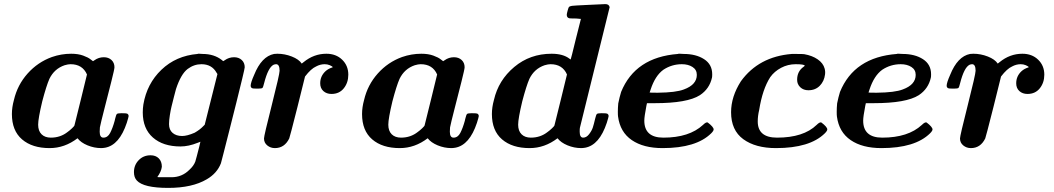

<svg xmlns="http://www.w3.org/2000/svg" viewBox="-20 -714 5140 936"><path d="M222 8Q137 8 87.5 -34.5Q38 -77 38 -158Q38 -191 48 -227Q65 -300 114.5 -355.5Q164 -411 233 -436Q279 -452 327 -452Q361 -452 385.5 -443Q410 -434 421 -425Q432 -416 433 -416H434L440 -420Q461 -435 486 -435Q509 -435 523.5 -421.5Q538 -408 538 -386Q538 -377 522.5 -315.5Q507 -254 489 -184Q471 -114 467 -93Q466 -87 466 -72Q466 -43 484 -43Q505 -43 517 -66Q529 -89 539 -125Q540 -131 541 -134Q546 -155 550 -158.5Q554 -162 571 -162H576Q597 -162 600 -160Q607 -156 607 -148Q607 -144 598 -115Q562 -7 493 6Q481 8 474 8Q439 8 406.5 -5.5Q374 -19 358 -40Q295 8 222 8ZM404 -351Q382 -401 324 -401Q312 -401 295 -396Q245 -379 221 -330Q206 -296 186 -220Q166 -136 166 -106Q166 -76 182.5 -59.5Q199 -43 228 -43Q275 -43 310 -71Q320 -78 331.5 -89Q343 -100 343 -103Q343 -106 374 -228Z M860 0Q775 0 725.5 -43.5Q676 -87 676 -166Q676 -186 679 -205Q696 -306 767 -374Q838 -442 943 -451L946 -452Q949 -452 952 -452Q954 -452 959.5 -451.5Q965 -451 968 -451Q1024 -451 1062 -421Q1067 -416 1069 -416Q1070 -416 1072 -418Q1074 -419 1075 -420Q1096 -435 1121 -435Q1144 -435 1158.5 -421.5Q1173 -408 1173 -386Q1173 -381 1161 -331Q1149 -281 1132 -213Q1115 -145 1098 -78Q1081 -11 1069 36L1057 82Q1038 131 988 160Q917 202 800 202Q680 202 647 166Q633 151 633 125Q633 91 656 67Q679 43 714 43Q739 43 754 58Q769 73 769 99Q766 123 747 149L756 150H816Q867 150 903 114Q924 95 932 74Q933 71 939.5 47Q946 23 951.5 0.5Q957 -22 957 -23Q956 -23 944 -18Q899 0 860 0ZM804 -109Q804 -81 821.5 -66Q839 -51 868 -51Q892 -51 929 -67Q955 -82 970 -98L978 -106L1040 -353L1036 -359Q1013 -401 962 -401Q926 -401 895 -378Q862 -353 838 -280Q836 -274 828 -242Q820 -210 816 -194Q812 -178 808 -152.5Q804 -127 804 -109Z M1267 -39Q1267 -52 1305 -202Q1343 -352 1343 -369Q1343 -401 1326 -401Q1320 -401 1313 -398Q1287 -384 1268 -310Q1263 -289 1259.5 -285.5Q1256 -282 1238 -282H1233Q1212 -282 1209 -284Q1202 -288 1202 -296Q1202 -311 1219 -349Q1255 -439 1316 -451Q1321 -452 1332 -452Q1368 -452 1402.5 -438.5Q1437 -425 1451 -404L1460 -411Q1510 -452 1571 -452Q1618 -452 1648 -423Q1678 -394 1678 -350Q1678 -311 1656 -283.5Q1634 -256 1596 -256Q1572 -256 1556.5 -270Q1541 -284 1541 -308Q1541 -343 1567 -367Q1580 -379 1602 -386Q1602 -390 1588 -396Q1576 -401 1563 -401Q1541 -401 1521 -390Q1496 -379 1467 -341L1430 -192Q1392 -42 1390 -39Q1367 8 1320 8Q1299 8 1283 -5Q1267 -18 1267 -39Z M1929 8Q1844 8 1794.5 -34.5Q1745 -77 1745 -158Q1745 -191 1755 -227Q1772 -300 1821.5 -355.5Q1871 -411 1940 -436Q1986 -452 2034 -452Q2068 -452 2092.5 -443Q2117 -434 2128 -425Q2139 -416 2140 -416H2141L2147 -420Q2168 -435 2193 -435Q2216 -435 2230.5 -421.5Q2245 -408 2245 -386Q2245 -377 2229.5 -315.5Q2214 -254 2196 -184Q2178 -114 2174 -93Q2173 -87 2173 -72Q2173 -43 2191 -43Q2212 -43 2224 -66Q2236 -89 2246 -125Q2247 -131 2248 -134Q2253 -155 2257 -158.5Q2261 -162 2278 -162H2283Q2304 -162 2307 -160Q2314 -156 2314 -148Q2314 -144 2305 -115Q2269 -7 2200 6Q2188 8 2181 8Q2146 8 2113.5 -5.5Q2081 -19 2065 -40Q2002 8 1929 8ZM2111 -351Q2089 -401 2031 -401Q2019 -401 2002 -396Q1952 -379 1928 -330Q1913 -296 1893 -220Q1873 -136 1873 -106Q1873 -76 1889.5 -59.5Q1906 -43 1935 -43Q1982 -43 2017 -71Q2027 -78 2038.5 -89Q2050 -100 2050 -103Q2050 -106 2081 -228Z M2562 8Q2477 8 2427.5 -34.5Q2378 -77 2378 -158Q2378 -191 2388 -227Q2410 -323 2487 -387.5Q2564 -452 2669 -452Q2725 -452 2756 -428L2762 -424Q2763 -424 2787 -523L2812 -622H2808Q2807 -622 2803 -622.5Q2799 -623 2792.5 -623.5Q2786 -624 2781 -624Q2776 -624 2770 -624Q2764 -624 2760 -624.5Q2756 -625 2755 -625Q2743 -628 2743 -642Q2743 -647 2747 -661.5Q2751 -676 2753 -679Q2757 -684 2768 -685.5Q2779 -687 2844 -690Q2917 -694 2931 -694Q2949 -694 2952 -679L2807 -91Q2806 -87 2806 -72Q2806 -43 2823 -43Q2839 -43 2852 -60Q2865 -77 2870 -92.5Q2875 -108 2881 -134Q2886 -155 2890 -158.5Q2894 -162 2911 -162H2916Q2937 -162 2940 -160Q2947 -156 2947 -148Q2947 -144 2938 -115Q2902 -7 2833 6Q2821 8 2814 8Q2779 8 2746.5 -5.5Q2714 -19 2698 -40Q2635 8 2562 8ZM2744 -351Q2722 -401 2664 -401Q2652 -401 2635 -396Q2585 -379 2561 -330Q2546 -296 2526 -220Q2506 -136 2506 -106Q2506 -76 2522.5 -59.5Q2539 -43 2568 -43Q2615 -43 2650 -71Q2660 -78 2671.5 -89Q2683 -100 2683 -103Q2683 -106 2714 -228Z M3121 -126Q3121 -43 3214 -43Q3340 -43 3407 -105Q3422 -120 3430 -117Q3459 -95 3459 -83Q3459 -76 3447 -64Q3374 8 3210 8Q3117 8 3060 -31Q3003 -70 2993 -146Q2992 -152 2992 -169Q2992 -188 2994 -210Q3000 -240 3008 -266Q3077 -435 3285 -451L3288 -452Q3292 -452 3295 -452Q3297 -452 3303.5 -451.5Q3310 -451 3313 -451Q3373 -451 3412.5 -425.5Q3452 -400 3452 -352Q3452 -340 3451 -336Q3439 -281 3392 -250Q3331 -211 3172 -211H3134Q3134 -208 3131 -197Q3121 -145 3121 -126ZM3377 -349Q3377 -374 3356 -387.5Q3335 -401 3304 -401Q3255 -401 3214 -374Q3174 -345 3152 -278Q3148 -264 3147 -263Q3147 -262 3187 -262Q3276 -263 3314 -278Q3377 -301 3377 -349Z M3763 8Q3663 8 3603.5 -35.5Q3544 -79 3544 -167Q3544 -243 3592 -318Q3679 -438 3840 -451H3856Q3894 -451 3900 -450Q3940 -443 3966.5 -424.5Q3993 -406 4000 -380Q4004 -366 4002 -351Q3998 -318 3976.5 -296Q3955 -274 3921 -274Q3897 -274 3881.5 -288.5Q3866 -303 3866 -325Q3866 -366 3897 -388Q3905 -394 3903 -394Q3900 -401 3859 -401Q3821 -401 3788 -383.5Q3755 -366 3735 -338Q3697 -279 3681 -178Q3674 -149 3674 -122Q3674 -43 3768 -43Q3897 -43 3961 -105Q3976 -120 3984 -117Q4013 -95 4013 -83Q4013 -76 4001 -64Q3928 8 3763 8Z M4188 -126Q4188 -43 4281 -43Q4407 -43 4474 -105Q4489 -120 4497 -117Q4526 -95 4526 -83Q4526 -76 4514 -64Q4441 8 4277 8Q4184 8 4127 -31Q4070 -70 4060 -146Q4059 -152 4059 -169Q4059 -188 4061 -210Q4067 -240 4075 -266Q4144 -435 4352 -451L4355 -452Q4359 -452 4362 -452Q4364 -452 4370.5 -451.5Q4377 -451 4380 -451Q4440 -451 4479.5 -425.5Q4519 -400 4519 -352Q4519 -340 4518 -336Q4506 -281 4459 -250Q4398 -211 4239 -211H4201Q4201 -208 4198 -197Q4188 -145 4188 -126ZM4444 -349Q4444 -374 4423 -387.5Q4402 -401 4371 -401Q4322 -401 4281 -374Q4241 -345 4219 -278Q4215 -264 4214 -263Q4214 -262 4254 -262Q4343 -263 4381 -278Q4444 -301 4444 -349Z M4660 -39Q4660 -52 4698 -202Q4736 -352 4736 -369Q4736 -401 4719 -401Q4713 -401 4706 -398Q4680 -384 4661 -310Q4656 -289 4652.5 -285.5Q4649 -282 4631 -282H4626Q4605 -282 4602 -284Q4595 -288 4595 -296Q4595 -311 4612 -349Q4648 -439 4709 -451Q4714 -452 4725 -452Q4761 -452 4795.5 -438.5Q4830 -425 4844 -404L4853 -411Q4903 -452 4964 -452Q5011 -452 5041 -423Q5071 -394 5071 -350Q5071 -311 5049 -283.5Q5027 -256 4989 -256Q4965 -256 4949.5 -270Q4934 -284 4934 -308Q4934 -343 4960 -367Q4973 -379 4995 -386Q4995 -390 4981 -396Q4969 -401 4956 -401Q4934 -401 4914 -390Q4889 -379 4860 -341L4823 -192Q4785 -42 4783 -39Q4760 8 4713 8Q4692 8 4676 -5Q4660 -18 4660 -39Z"/></svg>

Font: MathJax_Math
Style: Bold Italic
Weight: 700
Version: Version 1.1